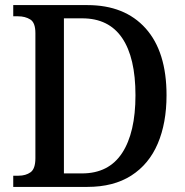

<svg xmlns="http://www.w3.org/2000/svg" viewBox="-20 -734 726 754"><path d="M32 0V-44H53Q81 -44 100 -57.5Q119 -71 119 -113V-604Q119 -645 99 -657.5Q79 -670 51 -670H32V-714H323Q470 -714 552 -622.5Q634 -531 634 -360Q634 -251 599.5 -170Q565 -89 495.5 -44.5Q426 0 323 0ZM302 -53Q407 -53 459.5 -133Q512 -213 512 -360Q512 -508 459.5 -585Q407 -662 303 -662H231V-53Z"/></svg>

Font: Noto Serif Khmer SemiCondensed Medium
Style: Regular
Weight: 500
Width: 4
Designer: Danh Hong and the Monotype Design Team
Foundry: Monotype Imaging Inc.
Version: Version 2.004; ttfautohint (v1.8.4.7-5d5b)